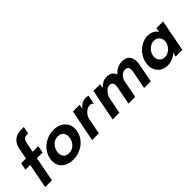

<svg xmlns="http://www.w3.org/2000/svg" viewBox="98 -1622 2503 2503"><g transform="rotate(-45 1350.0 -370.0)"><path d="M108 -342H20L40 -441H128L156 -586Q171 -666 220 -708Q269 -750 335 -750H399L379 -650H343Q293 -650 278 -579L252 -441H356L336 -342H232L166 0H42Z M345 -174Q345 -194 350 -221Q363 -287 406.5 -339.5Q450 -392 513 -421.5Q576 -451 646 -451Q708 -451 755.5 -427.5Q803 -404 829.5 -362Q856 -320 856 -266Q856 -241 852 -221Q839 -154 796 -102Q753 -50 690 -21Q627 8 556 8Q461 8 403 -41.5Q345 -91 345 -174ZM476 -190Q476 -147 501 -119.5Q526 -92 576 -92Q635 -92 673 -129.5Q711 -167 722 -221Q725 -238 725 -252Q725 -295 700 -323Q675 -351 626 -351Q568 -351 529 -313Q490 -275 479 -221Q476 -206 476 -190Z M994 -441H1118L1105 -376Q1130 -411 1165.5 -430.5Q1201 -450 1240 -450Q1266 -450 1284 -441L1260 -320Q1242 -344 1206 -344Q1177 -344 1149 -326Q1121 -308 1100.5 -279Q1080 -250 1075 -220L1032 0H908Z M1373 -441H1497L1485 -382Q1514 -414 1549.5 -432.5Q1585 -451 1623 -451Q1669 -451 1700.5 -431.5Q1732 -412 1745 -373Q1782 -413 1822.5 -432Q1863 -451 1912 -451Q1978 -451 2011.5 -413.5Q2045 -376 2045 -312Q2045 -285 2039 -255L1990 -1H1867L1916 -255Q1919 -272 1919 -286Q1919 -347 1861 -347Q1821 -347 1789.5 -315Q1758 -283 1750 -242L1703 -1H1580L1629 -255Q1632 -272 1632 -286Q1632 -347 1574 -347Q1533 -347 1499 -308Q1465 -269 1454 -222L1411 -1H1287Z M2112 -174Q2112 -193 2117 -220Q2128 -281 2167 -334Q2206 -387 2262.5 -419Q2319 -451 2380 -451Q2427 -451 2463.5 -433.5Q2500 -416 2522 -380L2533 -440H2656L2571 0H2448L2460 -60Q2429 -26 2383.5 -8Q2338 10 2290 10Q2237 10 2196.5 -14.5Q2156 -39 2134 -81Q2112 -123 2112 -174ZM2344 -93Q2382 -93 2416.5 -115Q2451 -137 2472 -172Q2493 -207 2493 -244Q2493 -288 2465.5 -317.5Q2438 -347 2393 -347Q2355 -347 2320.5 -325Q2286 -303 2265.5 -268Q2245 -233 2245 -195Q2245 -152 2272 -122.5Q2299 -93 2344 -93Z"/></g></svg>

Font: Teachers SemiBold
Style: Italic
Weight: 600
Designer: Alfredo Marco Pradil & Chank Diesel
Version: Version 0.009